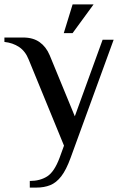

<svg xmlns="http://www.w3.org/2000/svg" viewBox="-30 -650 564 870"><path d="M105 200V170Q151 170 183.5 149.5Q216 129 240 65L260 10L100 -380Q85 -418 56.5 -437Q28 -456 -10 -460V-480H75Q120 -480 149.5 -459Q179 -438 195 -400L309 -123L435 -470H485L290 65Q270 120 247.5 149Q225 178 197.5 189Q170 200 135 200ZM259 -500 299 -630H394L299 -500Z"/></svg>

Font: El Messiri
Style: Regular
Weight: 400
Designer: Mohamed Gaber
Foundry: Kief Type Foundry
Version: Version 2.020